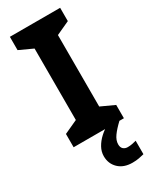

<svg xmlns="http://www.w3.org/2000/svg" viewBox="-240 -775 869 1075"><g transform="rotate(-30 194.5 -237.0)"><path d="M357 0H32V-86L119 -126V-588L32 -628V-714H357V-628L270 -588V-126L357 -86ZM256 111Q256 131 267 141Q278 151 295 151Q311 151 326 148Q341 145 351 142V229Q335 233 317 236.5Q299 240 275 240Q219 240 186 208.5Q153 177 153 128Q153 99 168 72Q183 45 207.5 22.5Q232 0 263 -17L328 0Q294 32 275 58.5Q256 85 256 111Z"/></g></svg>

Font: Noto Sans Hebrew
Style: Bold
Weight: 700
Designer: Monotype Design Team
Foundry: Monotype Imaging Inc.
Version: Version 2.003